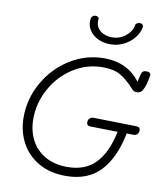

<svg xmlns="http://www.w3.org/2000/svg" viewBox="-97 -998 930 1076"><g transform="rotate(10 368.0 -460.0)"><path d="M116 -286Q116 -219 143.5 -166Q171 -113 224 -83Q277 -53 350 -53Q452 -53 510.5 -114.5Q569 -176 594 -296L440 -299Q417 -299 417 -319Q417 -334 426 -342Q435 -350 447 -350L691 -345Q714 -345 714 -326Q714 -312 706 -303.5Q698 -295 685 -295L646 -296Q617 -152 545.5 -77Q474 -2 350 -2Q260 -2 194.5 -40Q129 -78 95 -142.5Q61 -207 61 -286Q61 -391 113.5 -484Q166 -577 255.5 -633Q345 -689 450 -689Q582 -689 655 -592Q660 -611 665 -634Q669 -648 675.5 -653Q682 -658 695 -658Q707 -658 713.5 -653Q720 -648 719 -639Q709 -577 693 -551Q682 -533 660 -533Q651 -533 644.5 -536.5Q638 -540 629 -550Q590 -593 552 -615.5Q514 -638 450 -638Q359 -638 282 -588.5Q205 -539 160.5 -457.5Q116 -376 116 -286ZM334 -878Q334 -889 335 -894Q337 -904 343.5 -909.5Q350 -915 358 -915Q380 -915 379 -900Q378 -896 378 -887Q379 -853 405 -832.5Q431 -812 471 -812Q513 -812 546.5 -838Q580 -864 586 -898Q587 -908 595 -913Q603 -918 612 -918Q621 -918 626.5 -912.5Q632 -907 631 -898Q626 -866 602.5 -836.5Q579 -807 543.5 -789.5Q508 -772 469 -772Q429 -772 398.5 -786.5Q368 -801 351 -825.5Q334 -850 334 -878Z"/></g></svg>

Font: Mali Light
Style: Italic
Weight: 300
Italic angle: -10°
Version: Version 1.000; ttfautohint (v1.6)